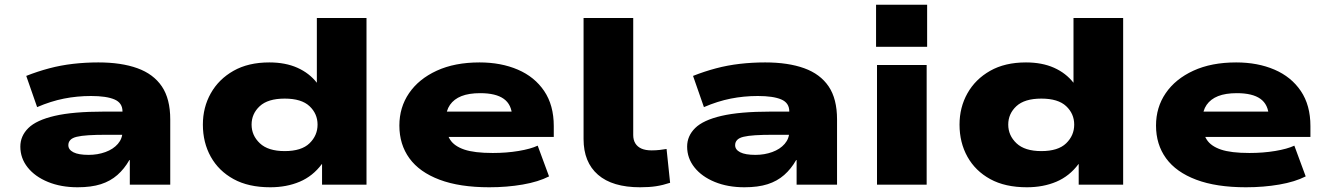

<svg xmlns="http://www.w3.org/2000/svg" viewBox="-20 -781 5604 812"><path d="M308 11Q238 11 183 -11.5Q128 -34 97 -73Q66 -112 66 -161Q66 -206 100 -239.5Q134 -273 211.5 -291Q289 -309 419 -309H524V-211H430Q385 -211 354 -209Q323 -207 304.5 -202.5Q286 -198 277.5 -189Q269 -180 269 -167Q269 -148 290.5 -137Q312 -126 355 -126Q393 -126 426 -138Q459 -150 478.5 -172.5Q498 -195 498 -225V-310Q498 -346 464 -360.5Q430 -375 365 -375Q306 -375 250.5 -364Q195 -353 137 -328L91 -460Q139 -479 188 -492Q237 -505 289 -511Q341 -517 396 -517Q493 -517 561 -492.5Q629 -468 664.5 -415.5Q700 -363 700 -276V0H529V-104H527Q506 -67 476.5 -41Q447 -15 406.5 -2Q366 11 308 11Z M1123 11Q1031 11 968 -23.5Q905 -58 871.5 -118Q838 -178 838 -254Q838 -327 871.5 -386.5Q905 -446 967.5 -481.5Q1030 -517 1119 -517Q1187 -517 1237.5 -494.5Q1288 -472 1320 -431V-705H1530V0H1342V-87H1341Q1303 -36 1247.5 -12.5Q1192 11 1123 11ZM1184 -142Q1255 -142 1289 -175Q1323 -208 1323 -254Q1323 -300 1289 -332Q1255 -364 1184 -364Q1113 -364 1078.5 -332Q1044 -300 1044 -254Q1044 -208 1079 -175Q1114 -142 1184 -142Z M2049 11Q1924 11 1839 -21Q1754 -53 1711.5 -111.5Q1669 -170 1669 -250Q1669 -327 1710 -387Q1751 -447 1827 -482Q1903 -517 2008 -517Q2099 -517 2170 -486.5Q2241 -456 2281.5 -396Q2322 -336 2322 -248V-202H1837V-309H2164L2146 -289Q2144 -339 2110.5 -363Q2077 -387 2011 -387Q1963 -387 1931.5 -374.5Q1900 -362 1883 -337.5Q1866 -313 1866 -278V-258Q1866 -218 1883.5 -190.5Q1901 -163 1943.5 -148.5Q1986 -134 2064 -134Q2122 -134 2173 -142.5Q2224 -151 2254 -165L2302 -35Q2257 -12 2190.5 -0.5Q2124 11 2049 11Z M2687 11Q2570 11 2509 -42Q2448 -95 2448 -193V-705H2658V-210Q2658 -189 2667 -174.5Q2676 -160 2693 -152.5Q2710 -145 2736 -145Q2754 -145 2771 -147Q2788 -149 2799 -151L2814 -8Q2784 2 2755 6.5Q2726 11 2687 11Z M3128 11Q3058 11 3003 -11.5Q2948 -34 2917 -73Q2886 -112 2886 -161Q2886 -206 2920 -239.5Q2954 -273 3031.5 -291Q3109 -309 3239 -309H3344V-211H3250Q3205 -211 3174 -209Q3143 -207 3124.5 -202.5Q3106 -198 3097.5 -189Q3089 -180 3089 -167Q3089 -148 3110.5 -137Q3132 -126 3175 -126Q3213 -126 3246 -138Q3279 -150 3298.5 -172.5Q3318 -195 3318 -225V-310Q3318 -346 3284 -360.5Q3250 -375 3185 -375Q3126 -375 3070.5 -364Q3015 -353 2957 -328L2911 -460Q2959 -479 3008 -492Q3057 -505 3109 -511Q3161 -517 3216 -517Q3313 -517 3381 -492.5Q3449 -468 3484.5 -415.5Q3520 -363 3520 -276V0H3349V-104H3347Q3326 -67 3296.5 -41Q3267 -15 3226.5 -2Q3186 11 3128 11Z M3685 -583V-761H3901V-583ZM3689 0V-506H3899V0Z M4323 11Q4231 11 4168 -23.5Q4105 -58 4071.5 -118Q4038 -178 4038 -254Q4038 -327 4071.5 -386.5Q4105 -446 4167.5 -481.5Q4230 -517 4319 -517Q4387 -517 4437.5 -494.5Q4488 -472 4520 -431V-705H4730V0H4542V-87H4541Q4503 -36 4447.5 -12.5Q4392 11 4323 11ZM4384 -142Q4455 -142 4489 -175Q4523 -208 4523 -254Q4523 -300 4489 -332Q4455 -364 4384 -364Q4313 -364 4278.5 -332Q4244 -300 4244 -254Q4244 -208 4279 -175Q4314 -142 4384 -142Z M5249 11Q5124 11 5039 -21Q4954 -53 4911.5 -111.5Q4869 -170 4869 -250Q4869 -327 4910 -387Q4951 -447 5027 -482Q5103 -517 5208 -517Q5299 -517 5370 -486.5Q5441 -456 5481.5 -396Q5522 -336 5522 -248V-202H5037V-309H5364L5346 -289Q5344 -339 5310.5 -363Q5277 -387 5211 -387Q5163 -387 5131.5 -374.5Q5100 -362 5083 -337.5Q5066 -313 5066 -278V-258Q5066 -218 5083.5 -190.5Q5101 -163 5143.5 -148.5Q5186 -134 5264 -134Q5322 -134 5373 -142.5Q5424 -151 5454 -165L5502 -35Q5457 -12 5390.5 -0.5Q5324 11 5249 11Z"/></svg>

Font: Nunito Sans 7pt Expanded Black
Style: Regular
Weight: 900
Width: 7
Designer: Vernon Adams
Foundry: Vernon Adams
Version: Version 3.101;gftools[0.9.27]